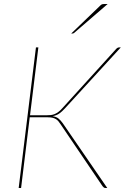

<svg xmlns="http://www.w3.org/2000/svg" viewBox="-20 -936 622 956"><path d="M73 0ZM129.5 -362H211Q223.5 -362 233.8 -363.2Q244 -364.5 253.2 -368.5Q262.5 -372.5 272 -379.8Q281.5 -387 292 -399L559.5 -693.5Q566 -700 574 -700H581.5L303 -396Q288.5 -380 275.2 -370.8Q262 -361.5 242 -357.5Q260.5 -354.5 271.2 -345.8Q282 -337 292.5 -322.5L514 0H506Q500.5 0 497.5 -2Q494.5 -4 490.5 -9L281.5 -317.5Q276 -326 270.5 -332.5Q265 -339 257.8 -343.2Q250.5 -347.5 241 -349.8Q231.5 -352 217.5 -352H128L85 0H73L159 -700H171ZM516 -916 349 -772Q345.5 -769 340 -769H334.5L480 -909Q484 -913 488 -914.5Q492 -916 499.5 -916Z"/></svg>

Font: Lato Hairline
Style: Italic
Weight: 100
Italic angle: -7°
Designer: Lukasz Dziedzic
Foundry: tyPoland Lukasz Dziedzic
Version: Version 2.007; 2014-02-27